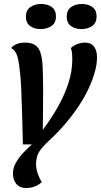

<svg xmlns="http://www.w3.org/2000/svg" viewBox="-20 -744 507 964"><path d="M111 200Q80 200 62.5 180Q45 160 45 126Q45 99 60 72.5Q75 46 97.5 22.5Q120 -1 140 -19H95Q93 -101 91 -171Q89 -241 86.5 -300.5Q84 -360 77 -410Q72 -450 63.5 -471Q55 -492 36 -503Q47 -516 64 -523Q81 -530 105 -530Q139 -530 157.5 -517Q176 -504 184 -477Q192 -450 194 -410Q195 -394 195.5 -365.5Q196 -337 196.5 -294.5Q197 -252 196 -188L195 -92Q236 -147 269.5 -205.5Q303 -264 323 -325Q343 -386 343 -445Q343 -458 342 -473Q341 -488 336 -503Q349 -515 367.5 -522.5Q386 -530 407 -530Q427 -530 440 -521.5Q453 -513 460 -496Q467 -479 467 -456Q467 -422 456.5 -384Q446 -346 426.5 -303Q407 -260 377.5 -215Q348 -170 309.5 -124.5Q271 -79 223 -35Q194 -8 177.5 16.5Q161 41 161 82Q161 103 169.5 127.5Q178 152 190 170Q176 184 155 192Q134 200 111 200ZM183 -598Q152 -598 131 -613.5Q110 -629 110 -660Q110 -693 132.5 -708.5Q155 -724 187 -724Q219 -724 240 -708.5Q261 -693 261 -662Q261 -629 238.5 -613.5Q216 -598 183 -598ZM388 -598Q357 -598 336 -613.5Q315 -629 315 -660Q315 -693 337 -708.5Q359 -724 391 -724Q423 -724 444 -708.5Q465 -693 465 -662Q465 -629 443 -613.5Q421 -598 388 -598Z"/></svg>

Font: Sansita Swashed Light
Style: Regular
Weight: 400
Version: Version 1.003